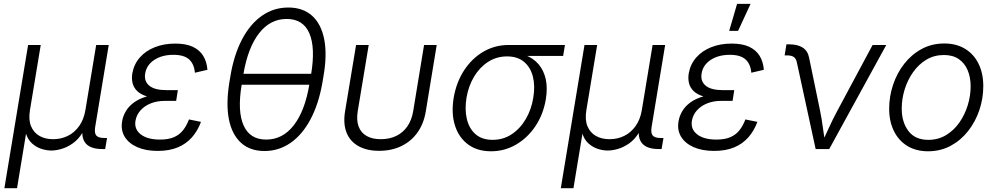

<svg xmlns="http://www.w3.org/2000/svg" viewBox="-20 -777 5195 1001"><path d="M2.9 204.1 126.5 -542.5H192.4L136.2 -203.1Q127.9 -152.8 141.8 -119.1Q155.8 -85.4 185.8 -68.4Q215.8 -51.3 256.8 -51.3Q298.8 -51.3 333.7 -68.6Q368.7 -85.9 392.8 -119.9Q417 -153.8 425.3 -203.1L481.4 -542.5H546.9L476.1 -114.3Q471.2 -83 482.2 -70.3Q493.2 -57.6 524.4 -57.6H538.1L528.3 0H512.7Q453.1 0 427.7 -28.6Q402.3 -57.1 411.6 -113.8L421.9 -174.3H440.9Q432.1 -121.1 410.4 -85.7Q388.7 -50.3 360.1 -30Q331.5 -9.8 302 -1Q272.5 7.8 247.6 7.8Q222.7 7.8 195.6 -1Q168.5 -9.8 146.2 -30Q124 -50.3 113.8 -85.7Q103.5 -121.1 112.3 -174.3H131.3L68.8 204.1Z M802.2 9.8Q739.7 9.8 695.6 -9.8Q651.4 -29.3 630.1 -64Q608.9 -98.6 616.7 -144.5Q621.1 -171.9 636.2 -197.5Q651.4 -223.1 678.5 -242.9Q705.6 -262.7 746.1 -274.4Q786.6 -286.1 841.8 -286.1H903.8L898.4 -251H837.9Q797.9 -251 765.4 -237.8Q732.9 -224.6 712.4 -201.4Q691.9 -178.2 686.5 -148.4Q678.7 -104 713.6 -76.7Q748.5 -49.3 814.5 -49.3Q857.9 -49.3 886.7 -61.8Q915.5 -74.2 934.1 -97.7Q952.6 -121.1 965.3 -154.3L1027.8 -141.6Q1010.7 -95.2 980.7 -61Q950.7 -26.9 906.5 -8.5Q862.3 9.8 802.2 9.8ZM838.9 -263.2Q784.7 -263.2 749.5 -273.4Q714.4 -283.7 695.6 -302Q676.8 -320.3 671.1 -344Q665.5 -367.7 669.9 -395Q678.7 -442.9 709.2 -477.5Q739.7 -512.2 787.4 -531Q835 -549.8 893.6 -549.8Q949.2 -549.8 984.9 -533.2Q1020.5 -516.6 1039.3 -486.1Q1058.1 -455.6 1061.5 -413.1L996.1 -397.9Q992.2 -443.4 965.8 -467.3Q939.5 -491.2 884.3 -491.2Q824.2 -491.2 783.9 -464.4Q743.7 -437.5 736.8 -393.1Q730.5 -353 758.5 -330.1Q786.6 -307.1 847.7 -307.1H907.2L900.4 -263.2Z M1358.9 10.3Q1283.7 10.3 1236.3 -32.7Q1189 -75.7 1173.3 -155.5Q1157.7 -235.4 1175.8 -347.7L1181.2 -379.9Q1199.7 -491.2 1241.7 -571.3Q1283.7 -651.4 1345.2 -694.6Q1406.7 -737.8 1482.9 -737.8Q1559.6 -737.8 1607.2 -694.8Q1654.8 -651.9 1670.4 -571.5Q1686 -491.2 1666.5 -379.9L1661.1 -347.7Q1641.6 -234.9 1598.6 -154.5Q1555.7 -74.2 1494.6 -32Q1433.6 10.3 1358.9 10.3ZM1367.7 -49.3Q1453.6 -49.3 1511.7 -124Q1569.8 -198.7 1592.8 -336.9L1602.1 -390.6Q1625 -528.8 1592.8 -603.5Q1560.5 -678.2 1474.1 -678.2Q1388.7 -678.2 1330.6 -603.5Q1272.5 -528.8 1249 -390.6L1240.2 -336.9Q1216.8 -197.8 1249.8 -123.5Q1282.7 -49.3 1367.7 -49.3ZM1220.2 -335.4 1229.5 -392.1H1623.5L1614.3 -335.4Z M1956.5 9.3Q1892.6 9.3 1848.9 -15.1Q1805.2 -39.6 1786.9 -85.2Q1768.6 -130.9 1778.8 -195.3L1836.4 -542.5H1902.3L1845.2 -198.2Q1837.4 -150.4 1849.6 -117.7Q1861.8 -85 1891.4 -68.1Q1920.9 -51.3 1965.3 -51.3Q2010.3 -51.3 2045.4 -68.1Q2080.6 -85 2103.5 -117.7Q2126.5 -150.4 2134.3 -198.2L2190.9 -542.5H2256.8L2199.7 -195.3Q2189 -131.3 2156.2 -85.7Q2123.5 -40 2072.5 -15.4Q2021.5 9.3 1956.5 9.3Z M2540 11.7Q2468.8 11.7 2420.4 -23.9Q2372.1 -59.6 2352.1 -122.3Q2332 -185.1 2345.2 -267.1Q2359.4 -349.1 2400.1 -411.1Q2440.9 -473.1 2500.7 -507.8Q2560.5 -542.5 2631.8 -542.5H2925.3L2916 -485.4H2687L2623.5 -482.9Q2568.4 -482.9 2524.2 -454.1Q2480 -425.3 2451.2 -376.7Q2422.4 -328.1 2412.1 -267.6Q2402.3 -207 2413.8 -157.2Q2425.3 -107.4 2459 -77.6Q2492.7 -47.9 2548.3 -47.9Q2604 -47.9 2648.2 -77.4Q2692.4 -106.9 2721.4 -156.7Q2750.5 -206.5 2760.3 -267.6Q2770.5 -328.6 2758.3 -377.2Q2746.1 -425.8 2712.4 -454.3Q2678.7 -482.9 2623.5 -482.9L2626 -505.4Q2678.2 -505.4 2719.7 -489.3Q2761.2 -473.1 2788.1 -441.7Q2814.9 -410.2 2825.2 -364.5Q2835.4 -318.8 2825.7 -259.3Q2812.5 -180.7 2771.7 -119.6Q2731 -58.6 2670.9 -23.4Q2610.8 11.7 2540 11.7Z M2903.8 204.1 3027.3 -542.5H3093.3L3037.1 -203.1Q3028.8 -152.8 3042.7 -119.1Q3056.6 -85.4 3086.7 -68.4Q3116.7 -51.3 3157.7 -51.3Q3199.7 -51.3 3234.6 -68.6Q3269.5 -85.9 3293.7 -119.9Q3317.9 -153.8 3326.2 -203.1L3382.3 -542.5H3447.8L3377 -114.3Q3372.1 -83 3383.1 -70.3Q3394 -57.6 3425.3 -57.6H3439L3429.2 0H3413.6Q3354 0 3328.6 -28.6Q3303.2 -57.1 3312.5 -113.8L3322.8 -174.3H3341.8Q3333 -121.1 3311.3 -85.7Q3289.6 -50.3 3261 -30Q3232.4 -9.8 3202.9 -1Q3173.3 7.8 3148.4 7.8Q3123.5 7.8 3096.4 -1Q3069.3 -9.8 3047.1 -30Q3024.9 -50.3 3014.6 -85.7Q3004.4 -121.1 3013.2 -174.3H3032.2L2969.7 204.1Z M3703.1 9.8Q3640.6 9.8 3596.4 -9.8Q3552.2 -29.3 3531 -64Q3509.8 -98.6 3517.6 -144.5Q3522 -171.9 3537.1 -197.5Q3552.2 -223.1 3579.3 -242.9Q3606.4 -262.7 3647 -274.4Q3687.5 -286.1 3742.7 -286.1H3804.7L3799.3 -251H3738.8Q3698.7 -251 3666.3 -237.8Q3633.8 -224.6 3613.3 -201.4Q3592.8 -178.2 3587.4 -148.4Q3579.6 -104 3614.5 -76.7Q3649.4 -49.3 3715.3 -49.3Q3758.8 -49.3 3787.6 -61.8Q3816.4 -74.2 3835 -97.7Q3853.5 -121.1 3866.2 -154.3L3928.7 -141.6Q3911.6 -95.2 3881.6 -61Q3851.6 -26.9 3807.4 -8.5Q3763.2 9.8 3703.1 9.8ZM3739.7 -263.2Q3685.5 -263.2 3650.4 -273.4Q3615.2 -283.7 3596.4 -302Q3577.6 -320.3 3572 -344Q3566.4 -367.7 3570.8 -395Q3579.6 -442.9 3610.1 -477.5Q3640.6 -512.2 3688.2 -531Q3735.8 -549.8 3794.4 -549.8Q3850.1 -549.8 3885.7 -533.2Q3921.4 -516.6 3940.2 -486.1Q3959 -455.6 3962.4 -413.1L3897 -397.9Q3893.1 -443.4 3866.7 -467.3Q3840.3 -491.2 3785.2 -491.2Q3725.1 -491.2 3684.8 -464.4Q3644.5 -437.5 3637.7 -393.1Q3631.3 -353 3659.4 -330.1Q3687.5 -307.1 3748.5 -307.1H3808.1L3801.3 -263.2ZM3781.7 -616.2 3822.8 -756.8H3893.1L3828.1 -616.2Z M4232.4 0 4134.3 -452.6Q4129.9 -472.2 4117.9 -480.2Q4106 -488.3 4083 -488.3H4070.8L4080.1 -545.9H4093.3Q4138.7 -545.9 4165 -528.8Q4191.4 -511.7 4198.2 -476.6L4254.9 -202.6Q4264.2 -157.7 4270 -112.5Q4275.9 -67.4 4282.7 -24.9H4260.7Q4282.2 -67.9 4302.5 -112.8Q4322.8 -157.7 4347.2 -202.6L4529.3 -542.5H4600.6L4303.2 0Z M4818.4 11.7Q4755.9 11.7 4710.4 -16.1Q4665 -43.9 4640.4 -94Q4615.7 -144 4615.7 -210.4Q4615.7 -273.9 4636 -334.7Q4656.2 -395.5 4694.1 -444.1Q4731.9 -492.7 4784.9 -521.5Q4837.9 -550.3 4903.3 -550.3Q4965.8 -550.3 5011.5 -522.5Q5057.1 -494.6 5081.8 -444.6Q5106.4 -394.5 5106.4 -328.1Q5106.4 -263.7 5085.9 -202.9Q5065.4 -142.1 5027.3 -93.8Q4989.3 -45.4 4936.3 -16.8Q4883.3 11.7 4818.4 11.7ZM4819.8 -47.9Q4871.6 -47.9 4912.6 -72.8Q4953.6 -97.7 4981.9 -138.4Q5010.3 -179.2 5025.4 -228.5Q5040.5 -277.8 5040.5 -326.7Q5040.5 -374 5024.9 -410.9Q5009.3 -447.8 4978.5 -469Q4947.8 -490.2 4901.4 -490.2Q4850.6 -490.2 4810.1 -466.1Q4769.5 -441.9 4740.7 -401.1Q4711.9 -360.4 4696.5 -310.8Q4681.2 -261.2 4681.2 -210.9Q4681.2 -140.1 4716.1 -94Q4751 -47.9 4819.8 -47.9Z"/></svg>

Font: Inter 16pt Light
Style: Italic
Weight: 300
Italic angle: -9.3988°
Version: Version 4.001;git-66647c0bb